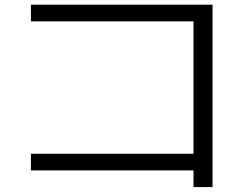

<svg xmlns="http://www.w3.org/2000/svg" viewBox="-20 -743 1040 807"><path d="M793.3 43.3V-26.7H110V-96.7H793.3V-653.3H110V-723.3H873.3V43.3Z"/></svg>

Font: M PLUS 1 Thin
Style: Regular
Weight: 100
Designer: Coji Morishita
Foundry: UNDERFOREST DESIGN
Version: Version 1.001